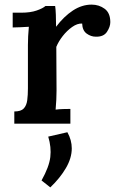

<svg xmlns="http://www.w3.org/2000/svg" viewBox="-20 -536 504 832"><path d="M42 -53Q71 -53 83 -66Q95 -79 98 -101.5Q101 -124 101 -153V-341Q101 -359 102 -379Q103 -399 105 -420Q89 -419 68.5 -418Q48 -417 35 -417V-481H72Q112 -481 139 -490.5Q166 -500 177 -510H219Q221 -498 222 -472Q223 -446 223 -420Q257 -465 296 -490.5Q335 -516 377 -516Q409 -516 433.5 -498Q458 -480 458 -440Q458 -420 443.5 -398Q429 -376 395 -377Q374 -377 355.5 -390.5Q337 -404 336 -434Q315 -435 292.5 -419Q270 -403 252 -380Q234 -357 224 -333L225 -143Q225 -126 224 -104Q223 -82 221 -61Q236 -63 254.5 -63.5Q273 -64 285 -64V0H42ZM198 276 160 246Q193 187 198 144.5Q203 102 189 56L272 37Q291 71 291 107Q291 149 265.5 192.5Q240 236 198 276Z"/></svg>

Font: Lora SemiBold
Style: Regular
Weight: 600
Designer: Olga Karpushina, Alexei Vanyashin (Cyrillic)
Foundry: Cyreal
Version: Version 3.011; ttfautohint (v1.8.4.7-5d5b)